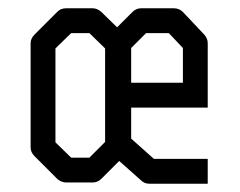

<svg xmlns="http://www.w3.org/2000/svg" viewBox="-20 -490 580 464"><path d="M482 -106V-46H341Q329 -46 321 -54L268 -101L225 -58Q216 -49 204 -49H140Q129 -49 119 -57L64 -112Q54 -122 54 -133V-386Q54 -397 64 -407L119 -462Q127 -470 140 -470H204Q214 -470 224 -462L263 -424L300 -461Q309 -470 321 -470H400Q413 -470 422 -461L474 -406Q482 -396.5 482 -386V-230H297V-155L352 -106ZM114 -146 152 -109H196L234 -147V-373L196 -410H152L114 -373ZM422 -290V-374L388 -410H333L297 -374V-290Z"/></svg>

Font: 3270 Nerd Font Mono
Style: Regular
Weight: 400
Monospace: yes
Version: Version 3.0.1;Nerd Fonts 3.0.0